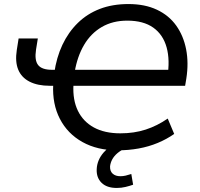

<svg xmlns="http://www.w3.org/2000/svg" viewBox="-20 -734 991 949"><path d="M561 9Q461 9 387.5 -32Q314 -73 276 -146.5Q238 -220 243 -316L260 -310H226Q166 -310 126 -330.5Q86 -351 70 -390Q54 -429 63 -487L72 -544H167L158 -488Q150 -436 168.5 -412.5Q187 -389 237 -389H268L248 -372Q259 -450 288.5 -512.5Q318 -575 364.5 -620.5Q411 -666 473.5 -690Q536 -714 615 -714Q696 -714 755.5 -686Q815 -658 851 -607.5Q887 -557 900 -490Q913 -423 901 -346L895 -310H330L343 -314Q339 -240 365 -186.5Q391 -133 444 -104Q497 -75 575 -75Q643 -75 700 -93.5Q757 -112 809 -148L841 -72Q804 -46 759.5 -27.5Q715 -9 665 0Q615 9 561 9ZM609 -632Q537 -632 483 -600.5Q429 -569 395.5 -512Q362 -455 349 -378L332 -389H834L807 -352Q821 -437 803.5 -500Q786 -563 737.5 -597.5Q689 -632 609 -632ZM557 195Q508 195 482 169.5Q456 144 458 102Q460 57 492 20Q524 -17 571 -38L599 0Q577 9 560.5 23Q544 37 535 53.5Q526 70 524 88Q523 112 537 124.5Q551 137 575 137Q588 137 601 134Q614 131 629 126L638 179Q621 185 600.5 190Q580 195 557 195Z"/></svg>

Font: Nunito Sans 10pt Medium
Style: Italic
Weight: 500
Italic angle: -9°
Designer: Vernon Adams
Foundry: Vernon Adams
Version: Version 3.101;gftools[0.9.27]